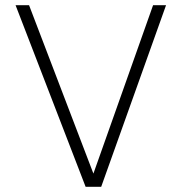

<svg xmlns="http://www.w3.org/2000/svg" viewBox="-20 -720 700 740"><path d="M40 -700H92L340 -51L570 -700H620L370 0H310Z"/></svg>

Font: Retni Sans Light
Style: Regular
Weight: 300
Designer: Vitaly Kuzmin
Foundry: ParaType Ltd.
Version: Version 1.00;March 2, 2019;FontCreator 11.5.0.2425 64-bit; t